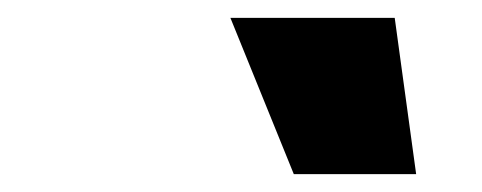

<svg xmlns="http://www.w3.org/2000/svg" viewBox="-20 -754 540 215"><path d="M422 -734 446 -559H309L238 -734Z"/></svg>

Font: Elaine Sans ExtraBold
Style: Italic
Weight: 800
Italic angle: -13°
Designer: Wei Huang
Foundry: Wei Huang
Version: Version 2.001;December 24, 2019;FontCreator 12.0.0.2547 64-b